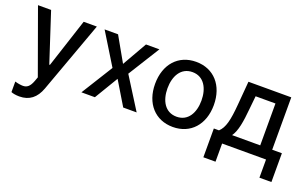

<svg xmlns="http://www.w3.org/2000/svg" viewBox="-85 -955 2506 1562"><g transform="rotate(20 1168.5 -174.5)"><path d="M138.5 204.5C226.2 204.5 281.6 158.7 313.2 72.8L538 -545.5H424L285.9 -122.2H280.2L142 -545.5H28.4L228 7.1L214.8 43.3C195.3 95.5 171.5 112.9 138.1 113.3C124.6 113.6 94.1 110.1 67.5 101.6V192.8C80.3 198.5 106.5 204.5 138.5 204.5Z M721.6 -545.5H605.1L772.7 -272.7L603 0H719.5L842 -203.8L964.8 0H1081L909.4 -272.7L1079.5 -545.5H963.4L842 -333.1Z M1396.7 11C1550.4 11 1650.9 -101.6 1650.9 -270.2C1650.9 -440 1550.4 -552.6 1396.7 -552.6C1242.9 -552.6 1142.4 -440 1142.4 -270.2C1142.4 -101.6 1242.9 11 1396.7 11ZM1249.6 -270.6C1249.6 -375 1296.5 -463.8 1397 -463.8C1496.8 -463.8 1543.7 -375 1543.7 -270.6C1543.7 -165.8 1496.8 -78.1 1397 -78.1C1296.5 -78.1 1249.6 -165.8 1249.6 -270.6Z M1715.9 157.3H1821V0H2201.3V157.3H2305V-92H2221.2V-545.5H1850.5L1833.5 -342C1822.1 -204.5 1805.4 -132.8 1760.3 -92H1715.9ZM1873.9 -92C1910.2 -142.8 1923.7 -227.3 1934.3 -342L1945.7 -454.5H2117.5V-92Z"/></g></svg>

Font: Magic Ui Pro Medium
Style: Regular
Weight: 500
Designer: Stefan Endress, Andreas Faust
Version: Version 1.000;FEAKit 1.0